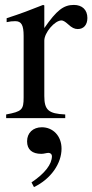

<svg xmlns="http://www.w3.org/2000/svg" viewBox="-20 -480 375 780"><path d="M118 280C187 247 230 184 230 124C230 72 195 37 150 37C114 37 90 60 90 94C90 128 111 145 148 145C159 145 169 141 177 141C185 141 191 147 191 154C191 187 163 224 108 261ZM160 -458 155 -460C102 -439 66 -425 7 -406V-390C21 -393 30 -394 42 -394C67 -394 76 -378 76 -334V-84C76 -34 69 -27 5 -15V0H245V-15C177 -18 160 -33 160 -90V-315C160 -347 202 -397 230 -397C236 -397 245 -392 256 -382C272 -367 283 -362 296 -362C320 -362 335 -379 335 -407C335 -440 314 -460 280 -460C238 -460 210 -438 160 -366Z"/></svg>

Font: XITS Math
Style: Regular
Weight: 400
Designer: MicroPress Inc., with final additions and corrections provided by Coen Hoffman, Elsevier (retired)
Version: Version 1.302